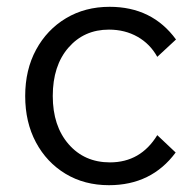

<svg xmlns="http://www.w3.org/2000/svg" viewBox="-20 -528 576 564"><path d="M442 -131 496 -80Q425 16 300 16Q228 16 172.5 -17.5Q117 -51 85.5 -110Q54 -169 54 -246Q54 -323 86 -382Q118 -441 174 -474.5Q230 -508 302 -508Q427 -508 497 -412L442 -361Q421 -399 384 -420Q347 -441 300 -441Q227 -441 181 -388Q135 -335 135 -246Q135 -158 181.5 -104.5Q228 -51 303 -51Q393 -51 442 -131Z"/></svg>

Font: Wix Madefor Text
Style: Regular
Weight: 400
Designer: Dalton Maag Ltd
Foundry: Dalton Maag Ltd
Version: Version 3.100